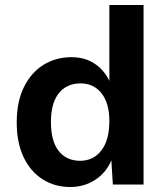

<svg xmlns="http://www.w3.org/2000/svg" viewBox="-20 -739 667 769"><path d="M261 10Q199 10 150.5 -21Q102 -52 74.5 -109.5Q47 -167 47 -249Q47 -332 76 -390.5Q105 -449 154.5 -479.5Q204 -510 266 -510Q320 -510 359 -484Q398 -458 418 -415V-719H555V0H432L426 -97Q405 -47 361 -18.5Q317 10 261 10ZM301 -95Q354 -95 386 -136.5Q418 -178 418 -254Q418 -326 386.5 -365.5Q355 -405 303 -405Q247 -405 215.5 -365.5Q184 -326 184 -250Q184 -174 215 -134.5Q246 -95 301 -95Z"/></svg>

Font: Work Sans SemiBold
Style: Regular
Weight: 600
Designer: Wei Huang
Foundry: Wei Huang
Version: Version 2.010; ttfautohint (v1.8.3)